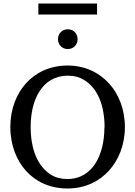

<svg xmlns="http://www.w3.org/2000/svg" viewBox="-20 -1061 770 1096"><path d="M576 -334C576 -251 557 -178 524 -127C492 -78 441 -39 364 -39C329 -39 298 -47 272 -63C194 -111 155 -211 155 -336C155 -419 173 -491 207 -542C239 -591 290 -629 368 -629C403 -629 433 -621 459 -605C538 -558 577 -459 577 -333ZM693 -334C693 -440 656 -525 604 -583C552 -641 472 -687 366 -687C260 -687 180 -643 128 -585C76 -527 39 -442 39 -337C39 -229 76 -144 129 -85C182 -27 260 15 366 15C471 15 551 -30 603 -88C655 -146 693 -231 693 -336ZM367 -894C335 -894 311 -870 311 -837C311 -805 335 -781 367 -781C399 -781 423 -805 423 -837C423 -870 399 -894 367 -894ZM199 -978H534V-1041H199Z"/></svg>

Font: Veleka
Style: Regular
Weight: 400
Designer: Stefan Peev, Context Ltd, 2016; SIL International, 1997-2014.
Foundry: Stefan Peev, Context Ltd, 2016
Version: Version 1.000